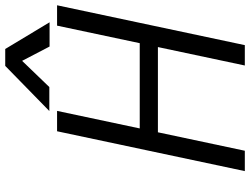

<svg xmlns="http://www.w3.org/2000/svg" viewBox="-130 -817 947 727"><g transform="rotate(-90 343.5 -453.5)"><path d="M210 -710.9H287.1L220.7 -397.9H543.5L609.9 -710.9H687L536.1 0H459L528.8 -329.1H206.1L136.2 0H59.1ZM622.6 -739.3H530.8L476.6 -843.3L377.4 -740.2H286.6L457.5 -907.2H521.5Z"/></g></svg>

Font: Tuffy
Style: Italic
Weight: 400
Italic angle: -12°
Designer: Thatcher Ulrich, Karoly Barta and Michael Everson
Version: Version 001.271